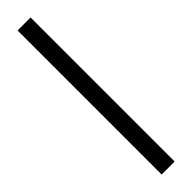

<svg xmlns="http://www.w3.org/2000/svg" viewBox="-348 -761 952 952"><g transform="rotate(-45 128.5 -285.0)"><path d="M83 220V-790H174V220Z"/></g></svg>

Font: Figtree Light SemiBold
Style: Regular
Weight: 600
Version: Version 2.002